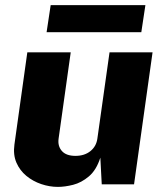

<svg xmlns="http://www.w3.org/2000/svg" viewBox="-20 -722 638 752"><path d="M207 10Q174 10 141.5 -1Q109 -12 83.2 -33.2Q57.5 -54.5 44.2 -85.2Q31 -116 36.5 -156L87 -517H257L209.5 -179Q205.5 -150 222.2 -130.8Q239 -111.5 275.5 -111.5Q311 -111.5 334.2 -130.2Q357.5 -149 361.5 -180L409 -517H577.5L505 0H378.5L373 -104.5Q357.5 -56 328.2 -31.2Q299 -6.5 266.5 1.8Q234 10 207 10ZM162.5 -596 178.5 -702H549.5L533.5 -596Z"/></svg>

Font: Public Sans Thin ExtraBold
Style: Italic
Weight: 800
Italic angle: -8°
Version: Version 2.001